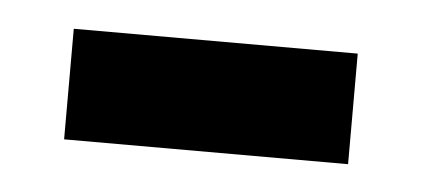

<svg xmlns="http://www.w3.org/2000/svg" viewBox="-25 -353 373 169"><g transform="rotate(5 161.0 -268.0)"><path d="M35.2 -219.2V-316.9H286.1V-219.2Z"/></g></svg>

Font: f1_46825          
Style: Regular
Weight: 600
Foundry: Ascender Corporation
Version: Version 1.10